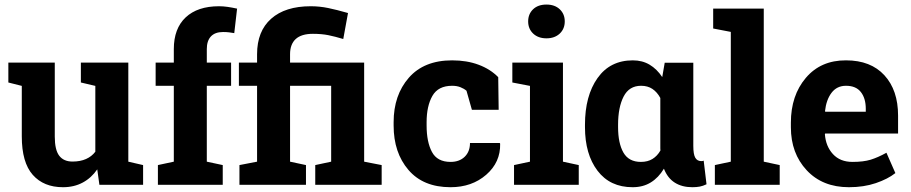

<svg xmlns="http://www.w3.org/2000/svg" viewBox="-20 -799 3939 830"><path d="M400.4 -66.9Q375 -29.8 337.6 -9.8Q300.3 10.3 252.4 10.3Q168.9 10.3 121.6 -43.2Q74.2 -96.7 74.2 -209.5V-427.7L16.1 -442.4V-528.3H74.2H216.8V-208.5Q216.8 -150.9 236.1 -125.7Q255.4 -100.6 293.5 -100.6Q327.1 -100.6 351.8 -111.6Q376.5 -122.6 392.1 -143.1V-427.7L329.6 -442.4V-528.3H392.1H534.7V-100.1L598.6 -85.4V0H409.7Z M662.6 -85.4 731.4 -100.1V-428.2H652.8V-528.3H731.4V-586.9Q731.4 -675.8 782.7 -723.9Q834 -772 926.8 -772Q944.8 -772 963.6 -769.3Q982.4 -766.6 1004.9 -761.7L992.7 -655.8Q981 -657.7 970 -659.2Q959 -660.6 944.3 -660.6Q909.7 -660.6 891.8 -641.6Q874 -622.6 874 -586.9V-528.3H979V-428.2H874V-100.1L942.9 -85.4V0H662.6Z M1012.7 -428.2V-528.3H1091.3V-564.5Q1091.3 -664.1 1152.1 -718Q1212.9 -772 1323.2 -772Q1361.3 -772 1398.4 -764.4Q1435.5 -756.8 1484.4 -742.7L1463.9 -630.4Q1428.2 -641.1 1399.2 -647Q1370.1 -652.8 1332.5 -652.8Q1283.2 -652.8 1258.5 -630.4Q1233.9 -607.9 1233.9 -564.5V-528.3H1554.2V-100.1L1629.9 -85.4V0H1342.8V-85.4L1411.6 -100.1V-428.2H1233.9V-100.1L1302.7 -85.4V0H1015.1V-85.4L1091.3 -100.1V-428.2Z M1927.7 -99.1Q1965.8 -99.1 1988.8 -121.3Q2011.7 -143.6 2011.7 -180.7H2140.6L2142.1 -177.7Q2144 -97.7 2082 -43.7Q2020 10.3 1927.7 10.3Q1809.6 10.3 1745.6 -64.5Q1681.6 -139.2 1681.6 -256.3V-271Q1681.6 -387.7 1747.3 -462.9Q1813 -538.1 1934.6 -538.1Q1998.5 -538.1 2049.3 -519Q2100.1 -500 2133.8 -465.3L2135.7 -324.2H2020L1996.6 -406.7Q1985.8 -416 1970.2 -422.1Q1954.6 -428.2 1934.6 -428.2Q1874 -428.2 1849.1 -384.3Q1824.2 -340.3 1824.2 -271V-256.3Q1824.2 -185.5 1847.2 -142.3Q1870.1 -99.1 1927.7 -99.1Z M2263.2 -706.5Q2263.2 -738.3 2284.4 -758.8Q2305.7 -779.3 2342.3 -779.3Q2378.4 -779.3 2399.9 -758.8Q2421.4 -738.3 2421.4 -706.5Q2421.4 -674.3 2399.7 -653.8Q2377.9 -633.3 2342.3 -633.3Q2306.6 -633.3 2284.9 -653.8Q2263.2 -674.3 2263.2 -706.5ZM2202.1 -85.4 2271 -100.1V-427.7L2194.8 -442.4V-528.3H2413.6V-100.1L2481.9 -85.4V0H2202.1Z M2977.1 -527.8V-168.5Q2977.1 -131.8 2985.6 -117.2Q2994.1 -102.5 3011.7 -102.5Q3014.6 -102.5 3017.3 -103Q3020 -103.5 3022 -104.5L3034.2 -2.4Q3019 4.9 3005.1 7.6Q2991.2 10.3 2972.7 10.3Q2928.2 10.3 2897 -9.5Q2865.7 -29.3 2850.1 -69.8Q2826.7 -30.8 2793.2 -10.3Q2759.8 10.3 2714.8 10.3Q2617.2 10.3 2563 -61Q2508.8 -132.3 2508.8 -249.5V-259.8Q2508.8 -384.8 2563 -461.4Q2617.2 -538.1 2715.8 -538.1Q2756.8 -538.1 2788.3 -519.3Q2819.8 -500.5 2842.8 -465.8L2853.5 -527.8ZM2651.9 -249.5Q2651.9 -179.7 2675 -139.4Q2698.2 -99.1 2750.5 -99.1Q2779.8 -99.1 2800.5 -111.8Q2821.3 -124.5 2835 -148.4Q2834.5 -152.3 2834.5 -157Q2834.5 -161.6 2834.5 -168.5V-375.5Q2820.8 -400.9 2800.3 -414.6Q2779.8 -428.2 2751.5 -428.2Q2699.7 -428.2 2675.8 -381.6Q2651.9 -335 2651.9 -259.8Z M3063 -675.8V-761.7H3281.7V-100.1L3350.6 -85.4V0H3070.3V-85.4L3139.2 -100.1V-661.1Z M3649.9 10.3Q3535.6 10.3 3467.3 -63Q3398.9 -136.2 3398.9 -249V-268.6Q3398.9 -386.2 3463.6 -462.4Q3528.3 -538.6 3637.2 -538.1Q3744.1 -538.1 3803.2 -473.6Q3862.3 -409.2 3862.3 -299.3V-221.7H3546.9L3545.9 -218.8Q3549.8 -166.5 3580.8 -132.8Q3611.8 -99.1 3665 -99.1Q3712.4 -99.1 3743.7 -108.6Q3774.9 -118.2 3812 -138.7L3850.6 -50.8Q3817.9 -24.9 3765.9 -7.3Q3713.9 10.3 3649.9 10.3ZM3637.2 -428.2Q3597.7 -428.2 3574.7 -397.9Q3551.8 -367.7 3546.4 -318.4L3547.9 -315.9H3722.7V-328.6Q3722.7 -374 3701.4 -401.1Q3680.2 -428.2 3637.2 -428.2Z"/></svg>

Font: Roboto Avanza Slab
Style: Bold
Weight: 700
Designer: Google
Version: Version 1.100263; 2013; ttfautohint (v0.94.20-1c74) -l 8 -r 